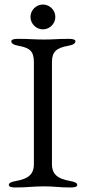

<svg xmlns="http://www.w3.org/2000/svg" viewBox="-20 -825 380 850"><path d="M170 -695C200 -695 225 -720 225 -750C225 -780 200 -805 170 -805C140 -805 115 -780 115 -750C115 -720 140 -695 170 -695ZM48 5C102 5 126 0 176 0C222 0 239 5 293 5C310 5 322 2 322 -6C322 -15 312 -20 289 -24C239 -33 210 -51 210 -98V-550C210 -597 231 -613 281 -622C304 -626 314 -633 314 -642C314 -650 302 -653 285 -653C231 -653 219 -650 176 -650C130 -650 113 -653 59 -653C42 -653 30 -650 30 -642C30 -633 40 -626 63 -622C113 -613 130 -597 130 -550V-98C130 -51 102 -33 52 -24C29 -20 19 -15 19 -6C19 2 31 5 48 5Z"/></svg>

Font: Garamond-Math
Style: Regular
Weight: 400
Version: Version 2019-08-16